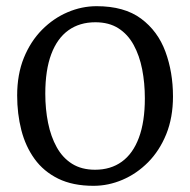

<svg xmlns="http://www.w3.org/2000/svg" viewBox="-20 -590 615 621"><path d="M35.5 -281Q35.5 -349.5 57.2 -403Q79 -456.5 116 -493.8Q153 -531 198.8 -550.5Q244.5 -570 292.5 -570Q382 -570 436.2 -529.8Q490.5 -489.5 515 -423Q539.5 -356.5 539.5 -278Q539.5 -210 517.8 -156.2Q496 -102.5 459 -65.2Q422 -28 376.2 -8.5Q330.5 11 282.5 11Q215.5 11 168.2 -12.2Q121 -35.5 91.8 -76Q62.5 -116.5 49 -169.2Q35.5 -222 35.5 -281ZM287.5 -41Q338 -41 374 -67Q410 -93 429.2 -144.5Q448.5 -196 448.5 -272Q448.5 -321.5 439.8 -366Q431 -410.5 412.2 -444.8Q393.5 -479 363 -498.5Q332.5 -518 288.5 -518Q237.5 -518 201.2 -492Q165 -466 145.8 -414.8Q126.5 -363.5 126.5 -287Q126.5 -237 135.5 -192.5Q144.5 -148 163.5 -113.8Q182.5 -79.5 213.2 -60.2Q244 -41 287.5 -41Z"/></svg>

Font: Merriweather Light
Style: Regular
Weight: 300
Designer: Eben Sorkin
Foundry: Eben Sorkin
Version: Version 2.100